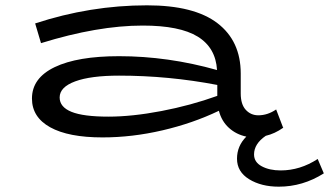

<svg xmlns="http://www.w3.org/2000/svg" viewBox="-20 -503 1236 721"><path d="M1196 148Q1117 198 1027 198Q961 198 915.5 170Q870 142 870 93Q870 45 905 10Q867 2 839.5 -23Q812 -48 802 -87Q704 -40 590 -13.5Q476 13 365 13Q237 13 168.5 -25Q100 -63 100 -133Q100 -210 185.5 -251Q271 -292 427 -292Q611 -292 795 -240Q790 -324 722.5 -365.5Q655 -407 516 -407Q347 -407 134 -341L112 -415Q319 -483 532 -483Q709 -483 796.5 -416Q884 -349 884 -227V-152Q884 -111 903 -90.5Q922 -70 950 -70Q985 -70 1017 -92L1043 -24L1045 -23H1043Q1012 -1 978 7Q934 37 934 77Q934 106 963 121.5Q992 137 1034 137Q1107 137 1173 94ZM387 -65Q476 -65 586 -86Q696 -107 796 -143V-184Q613 -219 427 -219Q321 -219 262.5 -197.5Q204 -176 204 -137Q204 -101 248.5 -83Q293 -65 387 -65Z"/></svg>

Font: BioRhyme Expanded
Style: Regular
Weight: 400
Width: 7
Designer: Aoife Mooney
Foundry: Aoife Mooney Type
Version: Version 1.000